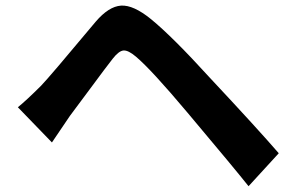

<svg xmlns="http://www.w3.org/2000/svg" viewBox="-20 -680 1040 677"><path d="M163.1 -177.7 43 -301.8Q73.2 -326.2 125 -377.9Q154.3 -408.2 317.4 -603.5Q363.3 -657.2 406.7 -660.2Q450.2 -663.1 512.7 -612.3Q588.9 -549.8 716.8 -409.2Q889.6 -224.6 962.9 -139.6L856.4 -23.4Q812.5 -79.1 641.6 -282.2Q513.7 -434.6 459 -480.5Q432.6 -502.9 416 -502Q399.4 -501 377.9 -473.6Q355.5 -445.3 297.9 -367.2Q240.2 -289.1 226.6 -271.5Z"/></svg>

Font: Gen Shin Gothic Bold
Style: Bold
Weight: 700
Designer: [Source Han Sans]
Ryoko NISHIZUKA  (kana & ideographs); Paul D. Hunt (Latin, Greek & Cyrillic); Wenlong ZHANG  (bopomofo
Version: Version 1.002.20150607